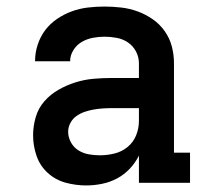

<svg xmlns="http://www.w3.org/2000/svg" viewBox="-20 -558 640 586"><path d="M243 8Q211 8 180 -0.5Q149 -9 125.5 -30.5Q102 -52 91.5 -82.5Q81 -113 81 -145Q81 -173 89 -200.5Q97 -228 115.5 -249Q134 -270 158.5 -284Q183 -298 210 -306.5Q237 -315 265 -317.5Q293 -320 321 -320H404V-365Q404 -384 395 -401Q386 -418 370.5 -428.5Q355 -439 336 -442.5Q317 -446 299 -446Q281 -446 263 -442.5Q245 -439 229.5 -430Q214 -421 204 -405Q194 -389 194 -371Q194 -371 194 -371Q194 -371 194 -371H87Q87 -371 87 -371.5Q87 -372 87 -372Q87 -397 95 -421.5Q103 -446 118 -466Q133 -486 154.5 -500.5Q176 -515 199.5 -523.5Q223 -532 248 -535Q273 -538 299 -538Q324 -538 350 -535Q376 -532 400.5 -523Q425 -514 446.5 -499Q468 -484 483 -462.5Q498 -441 504.5 -416Q511 -391 511 -365V-92H560V0H404V-83Q393 -61 376 -43Q359 -25 337.5 -13.5Q316 -2 291.5 3Q267 8 243 8ZM285 -84Q307 -84 329.5 -89.5Q352 -95 369.5 -109.5Q387 -124 395.5 -145Q404 -166 404 -189V-228H321Q307 -228 293 -227Q279 -226 265 -223.5Q251 -221 238 -216.5Q225 -212 213.5 -204Q202 -196 195 -183Q188 -170 188 -156Q188 -139 196.5 -123.5Q205 -108 219.5 -99Q234 -90 251 -87Q268 -84 285 -84Z"/></svg>

Font: Iosevka Curly Slab SmBdEx
Style: Regular
Weight: 600
Width: 7
Monospace: yes
Designer: Belleve Invis
Foundry: Belleve Invis
Version: Version 11.1.0; ttfautohint (v1.8.3)